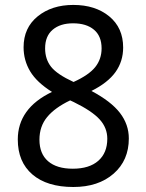

<svg xmlns="http://www.w3.org/2000/svg" viewBox="-20 -745 591 775"><path d="M349.1 -377.9Q428.2 -335.9 464.1 -289.3Q500 -242.7 500 -186Q500 -97.7 438.5 -43.9Q377 9.8 275.9 9.8Q169.9 9.8 110.8 -40.8Q51.8 -91.3 51.8 -182.1Q51.8 -244.6 86.2 -292.7Q120.6 -340.8 189.9 -374Q128.4 -412.6 101.8 -457Q75.2 -501.5 75.2 -554.2Q75.2 -632.8 132.1 -679Q189 -725.1 275.9 -725.1Q364.7 -725.1 420.9 -679Q477.1 -632.8 477.1 -553.2Q477.1 -497.6 446.3 -454.3Q415.5 -411.1 349.1 -377.9ZM276.9 -414.1Q338.4 -441.9 364.3 -474.1Q390.1 -506.3 390.1 -549.8Q390.1 -599.1 359.4 -625Q328.6 -650.9 274.9 -650.9Q223.1 -650.9 192.6 -625Q162.1 -599.1 162.1 -549.8Q162.1 -505.9 186.3 -475.3Q210.4 -444.8 276.9 -414.1ZM263.2 -339.8Q201.7 -310.5 170.4 -272.7Q139.2 -234.9 139.2 -181.2Q139.2 -124.5 174.1 -94.2Q209 -64 273.9 -64Q340.3 -64 376.7 -95.9Q413.1 -127.9 413.1 -185.1Q413.1 -229 382.3 -262.9Q351.6 -296.9 277.8 -333Z"/></svg>

Font: Noto Sans Gurmukhi
Style: Regular
Weight: 400
Designer: Monotype Design Team
Foundry: Monotype Imaging Inc.
Version: Version 1.03 uh